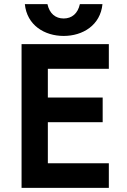

<svg xmlns="http://www.w3.org/2000/svg" viewBox="-20 -915 620 935"><path d="M85 -700V0H510V-120H213V-320H480V-440H213V-580H510V-700ZM101 -895C111 -792 197 -740 290 -740C383 -740 469 -792 479 -895H369C359 -849 330 -825 290 -825C250 -825 221 -849 211 -895Z"/></svg>

Font: KT Kiyosuna Sans Bold
Style: Regular
Weight: 700
Designer: [Zen Kaku Gothic] Yoshimichi Ohira
Version: Version 1.010;Glyphs 3.1.2 (3151)